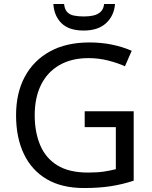

<svg xmlns="http://www.w3.org/2000/svg" viewBox="-20 -938 768 968"><path d="M407 -377H654V-27Q596 -8 537 1Q478 10 403 10Q292 10 216 -34.5Q140 -79 100.5 -161.5Q61 -244 61 -357Q61 -469 105 -551Q149 -633 231.5 -678.5Q314 -724 431 -724Q491 -724 544.5 -713Q598 -702 644 -682L610 -604Q572 -621 524.5 -633Q477 -645 426 -645Q341 -645 280 -610Q219 -575 187 -510.5Q155 -446 155 -357Q155 -272 182.5 -206.5Q210 -141 269 -104.5Q328 -68 424 -68Q471 -68 504 -73Q537 -78 564 -85V-297H407ZM560 -918Q555 -858 514.5 -821Q474 -784 402 -784Q328 -784 290.5 -820.5Q253 -857 249 -918H303Q306 -891 318.5 -877.5Q331 -864 352.5 -859.5Q374 -855 404 -855Q430 -855 451.5 -860Q473 -865 487.5 -878.5Q502 -892 505 -918Z"/></svg>

Font: Noto Sans Hanifi Rohingya
Style: Regular
Weight: 400
Designer: Monotype Design Team and DaltonMaag
Foundry: Google LLC
Version: Version 2.101